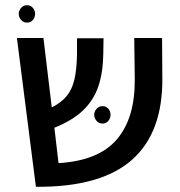

<svg xmlns="http://www.w3.org/2000/svg" viewBox="-20 -708 692 738"><path d="M118 10 45 -562H147L179 -295Q216 -314 236.5 -339Q257 -364 266 -402.5Q275 -441 276 -499V-561H378L377 -501Q376 -429 358 -376Q340 -323 299.5 -284Q259 -245 189 -217L205 -81Q358 -90 428.5 -171.5Q499 -253 498 -403L496 -562H603L604 -408Q606 -198 486.5 -93Q367 12 118 10ZM374 -300Q388 -300 396.5 -290Q405 -280 405 -267Q405 -254 396.5 -243.5Q388 -233 374 -233Q360 -233 351 -243.5Q342 -254 342 -267Q342 -279 351 -289.5Q360 -300 374 -300ZM84 -688Q98 -688 106.5 -677.5Q115 -667 115 -655Q115 -642 106.5 -631.5Q98 -621 84 -621Q70 -621 61 -631.5Q52 -642 52 -655Q52 -667 61 -677.5Q70 -688 84 -688Z"/></svg>

Font: Assistant SemiBold
Style: Regular
Weight: 600
Designer: Hebrew By Ben Nathan, Latin by Paul Hunt
Version: Version 3.000